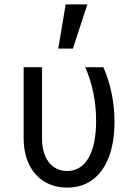

<svg xmlns="http://www.w3.org/2000/svg" viewBox="-20 -847 620 877"><path d="M452 -540H369C401 -470 419 -384 419 -295C419 -149 371 -66 287 -66C216 -66 172 -124 172 -214V-540H88V-214C88 -78 167 10 287 10C422 10 503 -102 503 -290C503 -379 485 -467 452 -540ZM379 -827H280L246 -625H313Z"/></svg>

Font: CommitMono-dimboump
Style: Regular
Weight: 400
Monospace: yes
Designer: Eigil Nikolajsen
Foundry: Eigil Nikolajsen
Version: Version 1.143